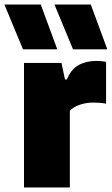

<svg xmlns="http://www.w3.org/2000/svg" viewBox="-62 -828 494 848"><path d="M44 0V-550H209.5L225 -477H233.5Q251.5 -522 285.2 -540.5Q319 -559 363 -559Q374.5 -559 386 -557.8Q397.5 -556.5 406.5 -555V-370Q393 -373 377.8 -374Q362.5 -375 350 -375Q318.5 -375 290 -365.2Q261.5 -355.5 246.5 -339V0ZM260.5 -610 178.5 -808H339L412 -610ZM39.5 -610 -42.5 -808H118L191 -610Z"/></svg>

Font: Encode Sans SmCnd Black
Style: Regular
Weight: 900
Width: 4
Designer: Multiple Designers
Foundry: Impallari Type
Version: Version 3.002; ttfautohint (v1.8.3) -l 8 -r 50 -G 200 -x 14 